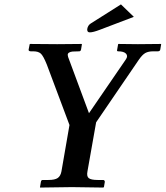

<svg xmlns="http://www.w3.org/2000/svg" viewBox="-20 -844 746 865"><path d="M256.8 -71.8 293 -280.8 190.9 -553.2Q174.8 -593.3 163.3 -603Q151.9 -612.8 129.9 -612.8H119.1Q114.3 -612.8 111.3 -614.7Q108.4 -616.7 108.9 -620.1L113.8 -645L116.2 -646Q224.6 -645 237.8 -645L347.2 -646L349.1 -645L345.2 -621.1Q343.3 -612.8 336.9 -612.8Q316.9 -612.8 306.9 -611.8Q296.9 -610.8 290.8 -606.9Q284.7 -603 285.2 -595.9Q285.6 -588.9 291 -576.2L380.9 -334L546.9 -576.2Q557.6 -591.3 547.9 -602.1Q538.1 -612.8 512.2 -612.8Q505.4 -612.8 507.8 -620.1L512.2 -645L514.2 -646Q589.8 -645 601.1 -645L704.1 -646L706.1 -645L702.1 -621.1Q700.7 -612.8 690.9 -612.8H670.9Q648.4 -612.8 634.8 -605.2Q621.1 -597.7 605 -574.2L413.1 -293L374 -71.8Q369.6 -49.3 380.1 -41.3Q390.6 -33.2 419.9 -33.2H444.8Q448.2 -33.2 450.4 -30.5Q452.6 -27.8 452.1 -23.9L448.2 -1L444.8 1Q341.3 -1 304.2 -1L160.2 1V-1L164.1 -23.9Q165.5 -33.2 171.9 -33.2H198.2Q227.1 -33.2 240 -42Q252.9 -50.8 256.8 -71.8ZM524.9 -824.2 583 -768.1 430.2 -710Q399.4 -698.2 384.8 -698.2Q373 -698.2 373 -710V-712.9Q375.5 -729.5 388.2 -737.8Z"/></svg>

Font: Linux Libertine G
Style: Semibold Italic
Weight: 600
Italic angle: -11.5°
Designer: Philipp H. Poll
Foundry: Philipp H. Poll
Version: Version 5.1.1